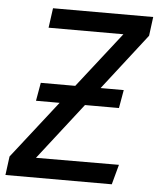

<svg xmlns="http://www.w3.org/2000/svg" viewBox="-59 -733 641 777"><g transform="rotate(5 262.0 -344.5)"><path d="M522 -612 345 -384H439L426 -310H288L109 -80L446 -81L424 0H-8L2 -76L185 -310H89L102 -384H242L418 -609H114L125 -689H532Z"/></g></svg>

Font: FiraGO
Style: Italic
Weight: 400
Italic angle: -8°
Designer: bBox Type GmbH
Foundry: bBox Type GmbH
Version: Version 1.001